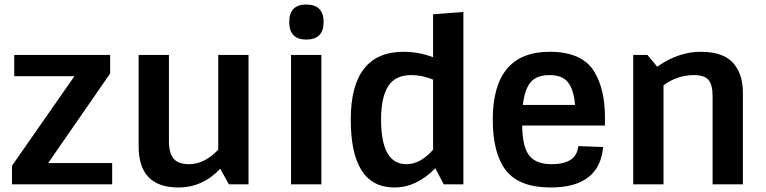

<svg xmlns="http://www.w3.org/2000/svg" viewBox="-20 -815 3389 849"><path d="M43 -478V-572H467V-490L193 -94H476V0H33V-82L309 -478Z M769 14Q593 14 593 -168V-572H727V-190Q727 -138 747.5 -113.5Q768 -89 816 -89Q884 -89 945 -153V-572H1079V0H992L954 -69Q876 14 769 14Z M1267 -572H1401V0H1267ZM1334 -640Q1259 -640 1259 -717.5Q1259 -795 1334 -795Q1411 -795 1411 -717.5Q1411 -640 1334 -640Z M1724 14Q1531 14 1531 -286Q1531 -586 1765 -586Q1831 -586 1895 -562V-752L2029 -762V0H1942L1905 -71Q1822 14 1724 14ZM1777 -89Q1839 -89 1895 -153V-463Q1846 -483 1799 -483Q1727 -483 1696 -433Q1665 -383 1665 -286Q1665 -89 1777 -89Z M2415 14Q2277 14 2218 -60.5Q2159 -135 2159 -286Q2159 -586 2411 -586Q2556 -586 2609 -496Q2655 -419 2655 -296V-260H2289Q2290 -166 2320 -127.5Q2350 -89 2419 -89Q2530 -89 2537 -169L2647 -165Q2631 14 2415 14ZM2292 -351H2523Q2517 -418 2492 -450.5Q2467 -483 2410 -483Q2353 -483 2326.5 -451.5Q2300 -420 2292 -351Z M2886 -520Q2980 -586 3078.5 -586Q3177 -586 3221 -537.5Q3265 -489 3265 -404V0H3131V-390Q3131 -441 3112.5 -462Q3094 -483 3048 -483Q2976 -483 2914 -438V0H2780V-572H2843Z"/></svg>

Font: Sintony
Style: Bold
Weight: 700
Designer: Eduardo Rodriguez Tunni
Foundry: Eduardo Rodriguez Tunni
Version: Version 1.001